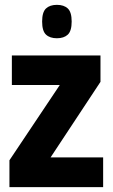

<svg xmlns="http://www.w3.org/2000/svg" viewBox="-20 -773 465 793"><path d="M19 0V-111L227 -422H29V-544H395V-435L189 -123H406V0ZM215 -615Q186 -615 170 -630Q154 -645 154 -684Q154 -723 170 -738Q186 -753 215 -753Q244 -753 260 -738Q276 -723 276 -684Q276 -645 260 -630Q244 -615 215 -615Z"/></svg>

Font: Georama SemiCondensed
Style: Bold
Weight: 700
Width: 4
Designer: Jean-Baptiste Levee
Foundry: Production Type
Version: Version 1.000